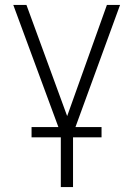

<svg xmlns="http://www.w3.org/2000/svg" viewBox="-20 -550 534 769"><path d="M85.9 -530.3 249 -85 408.2 -530.3H460.9L282.2 -41H386.7V0H272.5V199.2H223.6V0H106.4V-41H213.9L33.2 -530.3Z"/></svg>

Font: Pretendard ExtraLight
Style: Regular
Weight: 200
Designer: Base glyphs from Inter by Rasmus Andersson; Hangeul glyphs from Noto Sans CJK(Source Han Sans) by Jang Soo-young and Kan
Foundry: Kil Hyung-jin
Version: Version 1.309